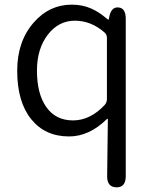

<svg xmlns="http://www.w3.org/2000/svg" viewBox="-20 -574 655 826"><path d="M481 232Q440 231 441 183L444 -60Q444 -65 440 -62Q364 13 277 13Q174 13 114 -61.5Q54 -136 54 -270Q54 -396 125 -477Q192 -554 289 -554Q335 -554 373 -537Q406 -522 433 -499Q445 -489 446.5 -489Q448 -489 449 -496Q457 -545 489 -542Q521 -540 521 -493V184Q521 232 481 232ZM430 -122Q440 -133 440 -148V-411Q440 -425 430 -434Q372 -485 302 -485Q232 -485 185.5 -424.5Q139 -364 139 -270Q139 -170 179.5 -113Q220 -56 294 -56Q368 -56 430 -122Z"/></svg>

Font: Resource Han Rounded KR Normal
Style: Regular
Weight: 350
Designer: Cyano Hao (round all glyphs); Ryoko NISHIZUKA 西塚涼子 (kana, bopomofo & ideographs); Paul D. Hunt (Latin, Greek & Cyrillic)
Foundry: Cyano Hao
Version: 0.990